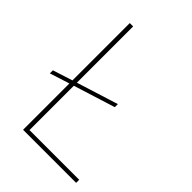

<svg xmlns="http://www.w3.org/2000/svg" viewBox="-205 -793 888 888"><g transform="rotate(45 239.0 -349.0)"><path d="M458 -20H133V-310L337 -374V-394L133 -330V-698H111V-323L14 -292V-272L111 -303V0H458Z"/></g></svg>

Font: IBM Plex Arabic Thin
Style: Regular
Weight: 100
Designer: Mike Abbink, Paul van der Laan, Pieter van Rosmalen, Wael Morcos, Khajak Apelian
Foundry: Bold Monday
Version: Version 1.0